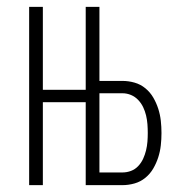

<svg xmlns="http://www.w3.org/2000/svg" viewBox="-20 -540 540 560"><path d="M65 0V-520H105V-278H230V-520H270V-304H337Q355 -304 372.5 -299Q390 -294 404 -282.5Q418 -271 427 -255.5Q436 -240 441.5 -223Q447 -206 449 -188Q451 -170 451 -152Q451 -134 449 -116Q447 -98 441.5 -81Q436 -64 427 -48.5Q418 -33 404 -21.5Q390 -10 372.5 -5Q355 0 337 0H230V-242H105V0ZM270 -37H337Q350 -37 362 -41.5Q374 -46 383 -55.5Q392 -65 397.5 -77Q403 -89 406 -101.5Q409 -114 410 -126.5Q411 -139 411 -152Q411 -165 410 -178Q409 -191 406 -203.5Q403 -216 397.5 -227.5Q392 -239 383 -248.5Q374 -258 362 -263Q350 -268 337 -268H270Z"/></svg>

Font: Iosevka SS04 Extralight
Style: Regular
Weight: 200
Monospace: yes
Designer: Belleve Invis
Foundry: Belleve Invis
Version: Version 19.0.0; ttfautohint (v1.8.4)